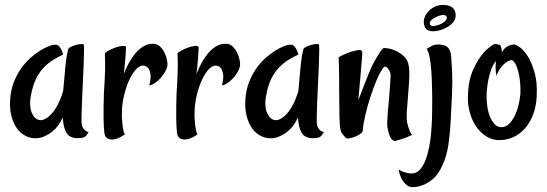

<svg xmlns="http://www.w3.org/2000/svg" viewBox="-20 -560 2228 782"><path d="M313.5 -49.8Q315.4 -43 319.3 -37.1Q322.3 -32.2 327.6 -27.8Q333 -23.4 340.8 -22.5Q334 -8.8 327.1 -3.9Q323.2 -1 320.3 0Q311.5 2.9 293.9 2.9Q276.4 2.9 259.8 -7.8Q253.9 -12.7 249 -22.5Q244.1 -30.3 240.7 -44.4Q237.3 -58.6 235.4 -81.1Q221.7 -51.8 204.6 -34.7Q187.5 -17.6 170.9 -9.8Q152.3 1 132.8 2.9Q108.4 4.9 86.4 -5.4Q64.5 -15.6 49.3 -36.6Q34.2 -57.6 26.4 -87.9Q18.6 -118.2 21.5 -156.2Q24.4 -196.3 37.1 -227.5Q49.8 -258.8 67.4 -283.2Q85 -307.6 104.5 -324.7Q124 -341.8 142.1 -353Q160.2 -364.3 173.3 -369.6Q186.5 -375 190.4 -376Q201.2 -378.9 209 -377.9Q216.8 -377 222.7 -369.1Q224.6 -366.2 227.5 -362.3Q229.5 -358.4 232.4 -352.1Q235.4 -345.7 237.3 -337.9Q213.9 -327.1 193.4 -314Q172.9 -300.8 155.8 -282.2Q138.7 -263.7 126 -237.3Q113.3 -210.9 106.4 -172.9Q96.7 -125 111.8 -95.7Q127 -66.4 153.3 -71.3Q168.9 -76.2 183.6 -89.8Q196.3 -101.6 210.4 -125Q224.6 -148.4 237.3 -189.5Q242.2 -248 245.6 -281.7Q249 -315.4 252 -333Q255.9 -353.5 257.8 -360.4Q260.7 -365.2 269.5 -369.6Q278.3 -374 289.1 -377Q299.8 -379.9 308.6 -380.4Q317.4 -380.9 320.3 -379.9Q322.3 -378.9 322.3 -356Q322.3 -333 320.8 -298.3Q319.3 -263.7 317.4 -223.1Q315.4 -182.6 314 -146.5Q312.5 -110.4 312 -83.5Q311.5 -56.6 313.5 -49.8Z M662.1 -299.8Q662.1 -286.1 654.8 -272Q647.5 -257.8 636.7 -245.1Q626 -232.4 612.8 -223.1Q599.6 -213.9 587.9 -211.9Q595.7 -242.2 592.8 -258.8Q589.8 -275.4 583 -283.2Q575.2 -292 563.5 -293Q545.9 -293 529.8 -272.9Q513.7 -252.9 502 -224.1Q490.2 -195.3 483.4 -162.6Q476.6 -129.9 476.6 -103.5Q475.6 -85 477.5 -67.4Q478.5 -52.7 481 -37.1Q483.4 -21.5 488.3 -12.7Q482.4 -7.8 469.2 -1Q456.1 5.9 441.9 7.8Q427.7 9.8 416.5 2.9Q405.3 -3.9 404.3 -26.4Q402.3 -47.9 401.9 -74.7Q401.4 -101.6 401.9 -128.4Q402.3 -155.3 403.3 -181.6Q404.3 -208 406.2 -230.5Q408.2 -273.4 408.2 -296.9Q408.2 -320.3 407.2 -341.8Q407.2 -345.7 420.4 -353Q433.6 -360.4 449.7 -366.2Q465.8 -372.1 479.5 -373Q493.2 -374 493.2 -367.2Q493.2 -356.4 490.7 -324.7Q488.3 -293 484.4 -258.8Q491.2 -277.3 502.4 -298.8Q513.7 -320.3 528.3 -338.9Q543 -357.4 561.5 -369.6Q580.1 -381.8 602.5 -381.8Q620.1 -381.8 631.3 -371.1Q642.6 -360.4 649.4 -346.7Q656.2 -333 659.2 -319.3Q662.1 -305.7 662.1 -299.8Z M958 -299.8Q958 -286.1 950.7 -272Q943.4 -257.8 932.6 -245.1Q921.9 -232.4 908.7 -223.1Q895.5 -213.9 883.8 -211.9Q891.6 -242.2 888.7 -258.8Q885.7 -275.4 878.9 -283.2Q871.1 -292 859.4 -293Q841.8 -293 825.7 -272.9Q809.6 -252.9 797.9 -224.1Q786.1 -195.3 779.3 -162.6Q772.5 -129.9 772.5 -103.5Q771.5 -85 773.4 -67.4Q774.4 -52.7 776.9 -37.1Q779.3 -21.5 784.2 -12.7Q778.3 -7.8 765.1 -1Q752 5.9 737.8 7.8Q723.6 9.8 712.4 2.9Q701.2 -3.9 700.2 -26.4Q698.2 -47.9 697.8 -74.7Q697.3 -101.6 697.8 -128.4Q698.2 -155.3 699.2 -181.6Q700.2 -208 702.1 -230.5Q704.1 -273.4 704.1 -296.9Q704.1 -320.3 703.1 -341.8Q703.1 -345.7 716.3 -353Q729.5 -360.4 745.6 -366.2Q761.7 -372.1 775.4 -373Q789.1 -374 789.1 -367.2Q789.1 -356.4 786.6 -324.7Q784.2 -293 780.3 -258.8Q787.1 -277.3 798.3 -298.8Q809.6 -320.3 824.2 -338.9Q838.9 -357.4 857.4 -369.6Q876 -381.8 898.4 -381.8Q916 -381.8 927.2 -371.1Q938.5 -360.4 945.3 -346.7Q952.1 -333 955.1 -319.3Q958 -305.7 958 -299.8Z M1271.5 -49.8Q1273.4 -43 1277.3 -37.1Q1280.3 -32.2 1285.6 -27.8Q1291 -23.4 1298.8 -22.5Q1292 -8.8 1285.2 -3.9Q1281.2 -1 1278.3 0Q1269.5 2.9 1252 2.9Q1234.4 2.9 1217.8 -7.8Q1211.9 -12.7 1207 -22.5Q1202.1 -30.3 1198.7 -44.4Q1195.3 -58.6 1193.4 -81.1Q1179.7 -51.8 1162.6 -34.7Q1145.5 -17.6 1128.9 -9.8Q1110.4 1 1090.8 2.9Q1066.4 4.9 1044.4 -5.4Q1022.5 -15.6 1007.3 -36.6Q992.2 -57.6 984.4 -87.9Q976.6 -118.2 979.5 -156.2Q982.4 -196.3 995.1 -227.5Q1007.8 -258.8 1025.4 -283.2Q1043 -307.6 1062.5 -324.7Q1082 -341.8 1100.1 -353Q1118.2 -364.3 1131.3 -369.6Q1144.5 -375 1148.4 -376Q1159.2 -378.9 1167 -377.9Q1174.8 -377 1180.7 -369.1Q1182.6 -366.2 1185.5 -362.3Q1187.5 -358.4 1190.4 -352.1Q1193.4 -345.7 1195.3 -337.9Q1171.9 -327.1 1151.4 -314Q1130.9 -300.8 1113.8 -282.2Q1096.7 -263.7 1084 -237.3Q1071.3 -210.9 1064.5 -172.9Q1054.7 -125 1069.8 -95.7Q1085 -66.4 1111.3 -71.3Q1127 -76.2 1141.6 -89.8Q1154.3 -101.6 1168.5 -125Q1182.6 -148.4 1195.3 -189.5Q1200.2 -248 1203.6 -281.7Q1207 -315.4 1210 -333Q1213.9 -353.5 1215.8 -360.4Q1218.8 -365.2 1227.5 -369.6Q1236.3 -374 1247.1 -377Q1257.8 -379.9 1266.6 -380.4Q1275.4 -380.9 1278.3 -379.9Q1280.3 -378.9 1280.3 -356Q1280.3 -333 1278.8 -298.3Q1277.3 -263.7 1275.4 -223.1Q1273.4 -182.6 1272 -146.5Q1270.5 -110.4 1270 -83.5Q1269.5 -56.6 1271.5 -49.8Z M1457 -26.4Q1456.1 -20.5 1446.8 -14.2Q1437.5 -7.8 1425.3 -2.9Q1413.1 2 1402.3 3.4Q1391.6 4.9 1387.7 1Q1383.8 -2.9 1375 -13.7Q1366.2 -24.4 1364.3 -48.8Q1362.3 -74.2 1362.3 -112.8Q1362.3 -151.4 1361.3 -198.2V-237.3Q1361.3 -254.9 1360.8 -278.3Q1360.4 -301.8 1359.4 -327.1Q1368.2 -332 1377.4 -336.4Q1386.7 -340.8 1394.5 -343.8Q1403.3 -347.7 1411.1 -349.6Q1431.6 -355.5 1442.4 -356.4Q1453.1 -357.4 1455.1 -349.6Q1456.1 -343.8 1454.1 -321.3Q1452.1 -301.8 1449.2 -262.2Q1446.3 -222.7 1439.5 -152.3Q1452.1 -183.6 1460.4 -206.1Q1468.8 -228.5 1474.6 -242.2Q1480.5 -258.8 1485.4 -268.6Q1490.2 -281.2 1498 -296.9Q1505.9 -312.5 1514.2 -326.2Q1522.5 -339.8 1529.8 -350.6Q1537.1 -361.3 1541 -363.3Q1543.9 -365.2 1558.6 -363.3Q1573.2 -361.3 1589.8 -354Q1606.4 -346.7 1622.1 -333.5Q1637.7 -320.3 1642.6 -301.8Q1648.4 -280.3 1647 -245.1Q1645.5 -210 1642.1 -172.9Q1638.7 -135.7 1636.7 -102.5Q1634.8 -69.3 1640.6 -51.8Q1642.6 -42 1646.5 -34.2Q1648.4 -26.4 1651.9 -20Q1655.3 -13.7 1659.2 -10.7Q1635.7 0 1621.1 4.9Q1606.4 9.8 1598.6 11.7Q1588.9 14.6 1585 13.7Q1576.2 10.7 1569.8 -1Q1563.5 -12.7 1558.6 -38.1Q1556.6 -45.9 1557.1 -64Q1557.6 -82 1559.6 -105Q1561.5 -127.9 1564 -152.8Q1566.4 -177.7 1567.9 -199.7Q1569.3 -221.7 1570.3 -237.8Q1571.3 -253.9 1570.3 -259.8Q1565.4 -277.3 1556.6 -284.7Q1547.9 -292 1543 -286.1Q1530.3 -271.5 1516.1 -238.8Q1502 -206.1 1489.3 -167.5Q1476.6 -128.9 1467.8 -90.8Q1459 -52.7 1457 -26.4Z M1660.2 202.1Q1646.5 202.1 1636.2 193.8Q1626 185.5 1619.1 174.3Q1612.3 163.1 1608.4 150.9Q1604.5 138.7 1604.5 129.9Q1612.3 136.7 1621.6 139.6Q1630.9 142.6 1638.7 144.5Q1647.5 146.5 1656.2 146.5Q1675.8 146.5 1689.5 131.8Q1703.1 117.2 1712.4 93.8Q1721.7 70.3 1727.5 41Q1733.4 11.7 1735.8 -17.1Q1738.3 -45.9 1739.3 -71.8Q1740.2 -97.7 1740.2 -115.2Q1741.2 -210.9 1736.3 -276.4Q1731.4 -341.8 1717.8 -361.3Q1730.5 -368.2 1739.7 -373.5Q1749 -378.9 1767.6 -378.9Q1793.9 -377.9 1804.7 -366.2Q1815.4 -354.5 1817.4 -331.1Q1819.3 -308.6 1821.3 -272.5Q1823.2 -236.3 1821.3 -181.6Q1818.4 -118.2 1815.9 -72.3Q1813.5 -26.4 1808.6 11.7Q1803.7 56.6 1790.5 92.8Q1777.3 128.9 1757.8 154.3Q1740.2 174.8 1714.4 188.5Q1688.5 202.1 1660.2 202.1ZM1785.2 -540Q1792 -540 1800.8 -538.6Q1809.6 -537.1 1817.4 -532.7Q1825.2 -528.3 1830.6 -519.5Q1835.9 -510.7 1835.9 -497.1Q1835.9 -482.4 1826.7 -470.7Q1817.4 -459 1803.7 -450.7Q1790 -442.4 1773.9 -437.5Q1757.8 -432.6 1744.1 -432.6Q1706.1 -432.6 1706.1 -471.7Q1706.1 -482.4 1711.4 -494.1Q1716.8 -505.9 1727.1 -516.1Q1737.3 -526.4 1752 -533.2Q1766.6 -540 1785.2 -540ZM1785.2 -467.8Q1793 -472.7 1796.4 -477.5Q1799.8 -482.4 1799.8 -487.3Q1799.8 -492.2 1796.9 -495.1Q1793.9 -499 1785.2 -499Q1779.3 -499 1770 -496.1Q1760.7 -493.2 1752 -488.8Q1743.2 -484.4 1736.8 -478Q1730.5 -471.7 1730.5 -464.8Q1730.5 -454.1 1744.1 -454.1Q1752.9 -454.1 1764.6 -458Q1776.4 -461.9 1785.2 -467.8Z M2166 -168Q2164.1 -129.9 2152.8 -97.7Q2141.6 -65.4 2122.1 -41.5Q2102.5 -17.6 2075.7 -3.9Q2048.8 9.8 2016.6 10.7Q1988.3 11.7 1963.4 -2.9Q1938.5 -17.6 1919.9 -43.9Q1901.4 -70.3 1892.1 -106.9Q1882.8 -143.6 1886.7 -186.5Q1889.6 -236.3 1905.3 -272Q1920.9 -307.6 1938.5 -331.1Q1956.1 -354.5 1971.2 -365.7Q1986.3 -377 1990.2 -378.9Q1997.1 -381.8 2002.9 -380.4Q2008.8 -378.9 2015.6 -377Q2017.6 -376 2019.5 -372.1Q2023.4 -365.2 2024.4 -346.7Q2029.3 -357.4 2037.1 -364.3Q2044.9 -371.1 2052.7 -374Q2062.5 -377.9 2072.3 -378.9Q2079.1 -379.9 2096.2 -368.2Q2113.3 -356.4 2129.4 -331.1Q2145.5 -305.7 2157.2 -265.1Q2168.9 -224.6 2166 -168ZM2099.6 -179.7Q2100.6 -203.1 2098.1 -227.1Q2095.7 -251 2090.3 -271Q2085 -291 2077.1 -303.2Q2069.3 -315.4 2061.5 -315.4Q2052.7 -313.5 2042 -306.6Q2033.2 -300.8 2022.5 -288.1Q2011.7 -275.4 2002 -252Q2001 -254.9 2000 -262.7Q1999 -269.5 1998.5 -280.8Q1998 -292 2000 -311.5Q1986.3 -294.9 1979 -272.5Q1971.7 -250 1967.8 -229.5Q1963.9 -205.1 1961.9 -180.7Q1960.9 -154.3 1964.4 -128.9Q1967.8 -103.5 1976.1 -84Q1984.4 -64.5 1996.1 -52.7Q2007.8 -41 2024.4 -42Q2041 -43 2053.7 -55.7Q2066.4 -68.4 2076.2 -87.9Q2085.9 -107.4 2091.8 -131.8Q2097.7 -156.2 2099.6 -179.7Z"/></svg>

Font: Rancho
Style: Regular
Weight: 400
Designer: Font Diner, Inc
Foundry: Font Diner, Inc
Version: Version 1.000